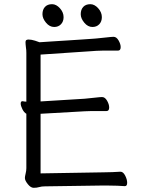

<svg xmlns="http://www.w3.org/2000/svg" viewBox="-20 -888 678 918"><path d="M422 -759Q400 -759 383 -779.5Q366 -800 366 -820Q366 -842 378 -855Q390 -868 412 -868Q432 -868 449.5 -848.5Q467 -829 467 -806Q467 -785 454.5 -772Q442 -759 422 -759ZM239 -759Q217 -759 200 -779.5Q183 -800 183 -820Q183 -842 195 -855Q207 -868 229 -868Q249 -868 266.5 -848.5Q284 -829 284 -806Q284 -785 271.5 -772Q259 -759 239 -759ZM576 2Q568 1 541.5 0Q515 -1 489 -1H473L195 3Q179 3 167.5 6.5Q156 10 141 10Q127 10 113 -7.5Q99 -25 99 -37Q99 -44 102.5 -58Q106 -72 106 -84V-344Q95 -350 87 -366Q79 -382 79 -393Q79 -404 87 -404H89Q93 -403 97.5 -402.5Q102 -402 106 -402V-635Q106 -649 104 -661Q103 -670 102.5 -675.5Q102 -681 102 -685Q102 -695 107 -697Q112 -699 116 -699Q130 -699 147.5 -693.5Q165 -688 169 -686Q195 -688 229.5 -690Q264 -692 301 -694.5Q338 -697 369.5 -699Q401 -701 420.5 -702.5Q440 -704 440 -704Q463 -706 488.5 -709Q514 -712 523 -712Q537 -712 547 -694.5Q557 -677 557 -663Q557 -646 544 -646H471Q455 -646 441 -645L174 -627V-403L385 -416Q408 -418 433.5 -421Q459 -424 468 -424Q482 -424 492 -406.5Q502 -389 502 -374Q502 -357 489 -357H416Q400 -357 386 -356L174 -344V-59L472 -64Q494 -64 517 -65Q540 -66 555 -67H556Q569 -67 578.5 -48.5Q588 -30 588 -14Q588 2 577 2Z"/></svg>

Font: Klee One SemiBold
Style: Regular
Weight: 600
Designer: Fontworks Inc.
Foundry: Fontworks Inc.
Version: Version 1.00;January 12, 2022;FontCreator 13.0.0.2683 64-bit